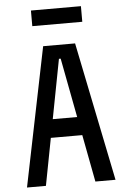

<svg xmlns="http://www.w3.org/2000/svg" viewBox="-65 -1056 729 1102"><g transform="rotate(-5 300.0 -505.0)"><path d="M45 0 208 -800H392L555 0H439L302 -720H292L154 0ZM160 -272V-378H440V-272ZM156 -920V-1010H444V-920Z"/></g></svg>

Font: Martian Mono Condensed
Style: Regular
Weight: 400
Width: 3
Designer: Roman Shamin
Foundry: Evil Martians
Version: Version 1.000